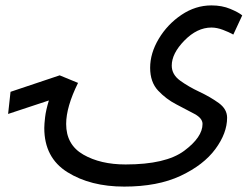

<svg xmlns="http://www.w3.org/2000/svg" viewBox="-20 -504 933 711"><path d="M821 -68Q821 -100 790 -122.5Q759 -145 718.5 -164Q678 -183 647 -205.5Q616 -228 616 -261Q616 -306 663 -354Q710 -402 763 -402Q783 -402 805.5 -393.5Q828 -385 844 -376L877 -447Q864 -458 833 -471Q802 -484 763 -484Q704 -484 652 -449Q600 -414 568 -360.5Q536 -307 536 -253Q536 -200 565.5 -168.5Q595 -137 633 -117.5Q671 -98 700.5 -82Q730 -66 730 -45Q730 4 662 54.5Q594 105 445 105Q352 105 288.5 68.5Q225 32 225 -45Q225 -108 269 -197L201 -225L19 -164L10 -82L161 -132Q150 -96 147 -70Q144 -44 144 -30Q144 80 229.5 133.5Q315 187 440 187Q564 187 649 147Q734 107 777.5 48Q821 -11 821 -68Z"/></svg>

Font: Noto Sans Arabic UI
Style: Regular
Weight: 400
Designer: Nadine Chahine - Monotype Design Team
Foundry: Monotype Imaging Inc.
Version: Version 1.900